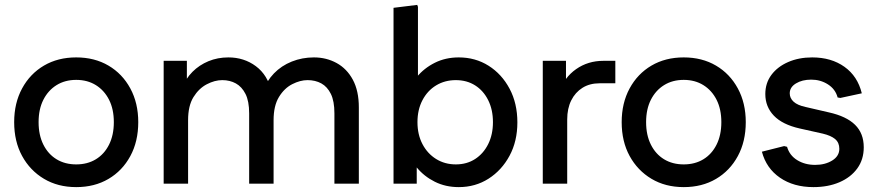

<svg xmlns="http://www.w3.org/2000/svg" viewBox="-20 -752 3589 786"><path d="M292 14Q217 14 160 -20Q103 -54 70.5 -113.5Q38 -173 38 -252Q38 -330 70.5 -390Q103 -450 160 -483.5Q217 -517 292 -517Q367 -517 424 -483.5Q481 -450 513.5 -390Q546 -330 546 -252Q546 -173 513.5 -113Q481 -53 424 -19.5Q367 14 292 14ZM292 -79Q338 -79 372.5 -100Q407 -121 426.5 -160Q446 -199 446 -252Q446 -305 426.5 -343.5Q407 -382 372.5 -403.5Q338 -425 292 -425Q246 -425 211.5 -403.5Q177 -382 157.5 -343.5Q138 -305 138 -252Q138 -199 157.5 -160Q177 -121 211.5 -100Q246 -79 292 -79Z M650 0V-503H745V-372L725 -391Q740 -430 768 -458Q796 -486 833.5 -501.5Q871 -517 915 -517Q979 -517 1027.5 -481Q1076 -445 1092 -376L1056 -377Q1071 -420 1101.5 -451.5Q1132 -483 1174.5 -500Q1217 -517 1265 -517Q1316 -517 1358 -494Q1400 -471 1424.5 -425.5Q1449 -380 1449 -312V0H1349V-288Q1349 -338 1334.5 -367.5Q1320 -397 1295.5 -410.5Q1271 -424 1239 -424Q1209 -424 1176.5 -407.5Q1144 -391 1122 -355Q1100 -319 1100 -260V0H1000V-288Q1000 -338 985 -367.5Q970 -397 945.5 -410.5Q921 -424 890 -424Q859 -424 826.5 -407Q794 -390 772 -354.5Q750 -319 750 -260V0Z M1858 14Q1804 14 1760 -8Q1716 -30 1686 -66.5Q1656 -103 1643 -148V-354Q1656 -400 1686 -436.5Q1716 -473 1760 -495Q1804 -517 1858 -517Q1926 -517 1980 -483Q2034 -449 2066 -389Q2098 -329 2098 -251Q2098 -174 2066 -114.5Q2034 -55 1980 -20.5Q1926 14 1858 14ZM1591 0V-720L1688 -732L1691 -724V-336L1666 -252L1686 -168V0ZM1846 -79Q1891 -79 1925 -101Q1959 -123 1978.5 -162Q1998 -201 1998 -252Q1998 -303 1978.5 -342Q1959 -381 1925 -402.5Q1891 -424 1846 -424Q1801 -424 1765.5 -402.5Q1730 -381 1709.5 -342Q1689 -303 1689 -252Q1689 -201 1709.5 -162Q1730 -123 1765.5 -101Q1801 -79 1846 -79Z M2202 0V-503H2297V-368L2270 -377Q2290 -435 2338.5 -469Q2387 -503 2450 -503H2499V-411H2434Q2394 -411 2364.5 -392.5Q2335 -374 2318.5 -341Q2302 -308 2302 -263V0Z M2779 14Q2704 14 2647 -20Q2590 -54 2557.5 -113.5Q2525 -173 2525 -252Q2525 -330 2557.5 -390Q2590 -450 2647 -483.5Q2704 -517 2779 -517Q2854 -517 2911 -483.5Q2968 -450 3000.5 -390Q3033 -330 3033 -252Q3033 -173 3000.5 -113Q2968 -53 2911 -19.5Q2854 14 2779 14ZM2779 -79Q2825 -79 2859.5 -100Q2894 -121 2913.5 -160Q2933 -199 2933 -252Q2933 -305 2913.5 -343.5Q2894 -382 2859.5 -403.5Q2825 -425 2779 -425Q2733 -425 2698.5 -403.5Q2664 -382 2644.5 -343.5Q2625 -305 2625 -252Q2625 -199 2644.5 -160Q2664 -121 2698.5 -100Q2733 -79 2779 -79Z M3310 14Q3229 14 3173 -24.5Q3117 -63 3099 -131L3190 -154L3202 -151Q3212 -116 3243.5 -96.5Q3275 -77 3317 -77Q3358 -77 3387 -95Q3416 -113 3416 -143Q3416 -168 3399 -182.5Q3382 -197 3348 -205L3254 -226Q3183 -242 3148 -278.5Q3113 -315 3113 -367Q3113 -412 3138 -445.5Q3163 -479 3206.5 -498Q3250 -517 3305 -517Q3383 -517 3437 -478.5Q3491 -440 3508 -370L3420 -351L3409 -353Q3400 -387 3369.5 -406.5Q3339 -426 3301 -426Q3264 -426 3238.5 -410.5Q3213 -395 3213 -370Q3213 -350 3229 -335.5Q3245 -321 3278 -314L3373 -292Q3445 -276 3480.5 -241Q3516 -206 3516 -149Q3516 -99 3489.5 -62.5Q3463 -26 3416.5 -6Q3370 14 3310 14Z"/></svg>

Font: Fustat SemiBold
Style: Regular
Weight: 600
Designer: Mohamed Gaber, Khaled Hosny, Laura Garcia Mut
Foundry: Kief Type Foundry, Alif Type Foundry, Hard Type Foundry
Version: Version 1.007